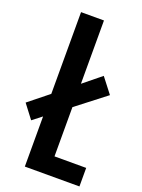

<svg xmlns="http://www.w3.org/2000/svg" viewBox="-194 -913 729 984"><g transform="rotate(20 170.5 -421.0)"><path d="M71.3 0V-273.4L20.5 -233.9L-37.1 -309.6L71.3 -396.5V-842.3H196.3V-497.1L292.5 -575.2L356 -493.2L196.3 -369.6V-101.1H369.1V0Z"/></g></svg>

Font: FjallaOne
Style: Regular
Weight: 400
Designer: Irina Smirnova
Foundry: Irina Smirnova
Version: Version 1.001